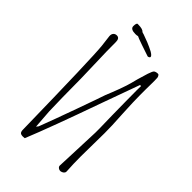

<svg xmlns="http://www.w3.org/2000/svg" viewBox="-234 -843 918 918"><g transform="rotate(45 224.5 -384.5)"><path d="M115 0Q102 0 97 -5.5Q92 -11 92 -24Q83 -500 75 -575Q72 -594 68 -632Q67 -645 73.5 -652.5Q80 -660 91 -660Q110 -660 110 -634Q109 -599 114 -447Q116 -391 116 -342Q116 -275 119 -174L126 -78L134 -88Q162 -161 204 -278Q246 -395 254 -420L267 -452Q283 -492 293 -523Q299 -541 309 -581Q317 -610 325 -634.5Q333 -659 339 -664Q343 -667 350 -668.5Q357 -670 362 -669Q365 -668 368 -662.5Q371 -657 371 -652Q372 -635 371.5 -614.5Q371 -594 371 -577V-535Q371 -496 375 -418Q377 -393 379 -341Q380 -323 380 -288Q380 -234 379 -208L378 -127Q378 -79 381 -31V-29Q381 -22 374.5 -16.5Q368 -11 359 -10Q350 -10 343.5 -15.5Q337 -21 338 -29L341 -103L347 -258V-288Q345 -365 344 -466.5Q343 -568 344 -570L337 -571L268 -380Q178 -126 127 -1ZM165 -729Q159 -727 149 -727Q115 -727 115 -747Q115 -765 121 -769H127Q157 -769 166 -758Q166 -757 178 -754Q188 -751 218 -739Q242 -729 259 -720Q278 -709 278 -701Q278 -698 274 -695.5Q270 -693 266 -693Q250 -698 209.5 -712Q169 -726 165 -729Z"/></g></svg>

Font: Amatic SC
Style: Regular
Weight: 400
Designer: Multiple Designers
Foundry: Vernon Adams
Version: Version 2.505